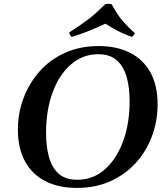

<svg xmlns="http://www.w3.org/2000/svg" viewBox="-20 -952 850 988"><path d="M488 -715Q581 -715 649 -680.5Q717 -646 754 -579.5Q791 -513 791 -415Q791 -330 762.5 -252.5Q734 -175 680 -115Q626 -55 549 -20Q472 15 375 15Q282 15 214 -19.5Q146 -54 109 -121Q72 -188 72 -285Q72 -370 101 -447Q130 -524 183.5 -584.5Q237 -645 314 -680Q391 -715 488 -715ZM378 -27Q458 -27 518 -79Q578 -131 612.5 -222.5Q647 -314 647 -432Q647 -501 632 -555Q617 -609 582 -641Q547 -673 485 -673Q407 -673 346 -621Q285 -569 251 -477.5Q217 -386 217 -267Q217 -200 231.5 -145.5Q246 -91 281 -59Q316 -27 378 -27ZM349 -762Q344 -767 341 -772Q338 -777 336 -785Q372 -808 397 -825.5Q422 -843 442 -858.5Q462 -874 480.5 -891.5Q499 -909 522 -931Q538 -934 554 -931Q570 -902 584 -880.5Q598 -859 618.5 -836Q639 -813 674 -781Q668 -768 658 -762Q626 -774 604.5 -784Q583 -794 564 -805Q545 -816 522 -830Q494 -817 469 -806Q444 -795 415.5 -784.5Q387 -774 349 -762Z"/></svg>

Font: Poltawski Nowy Medium
Style: Italic
Weight: 500
Italic angle: -12°
Version: Version 1.001;gftools[0.9.25]